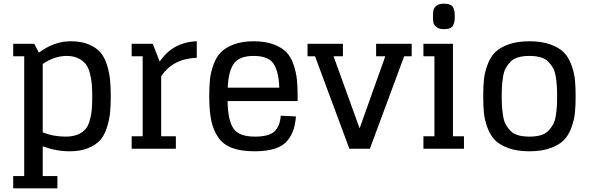

<svg xmlns="http://www.w3.org/2000/svg" viewBox="-20 -811 3211 1047"><path d="M167 -572H112H52V-504H112V149H52V216H293V149H213V-13Q287 14 360 14Q418 14 460 -3Q502 -20 525.5 -46Q549 -72 562.5 -114Q576 -156 580 -194.5Q584 -233 584 -286Q584 -339 580 -377.5Q576 -416 563 -458Q550 -500 527 -526Q504 -552 463.5 -569Q423 -586 366 -586Q275 -586 192 -524ZM343 -506Q380 -506 406 -493.5Q432 -481 447 -462Q462 -443 470 -412Q478 -381 480.5 -353Q483 -325 483 -286Q483 -243 480.5 -213.5Q478 -184 469.5 -154Q461 -124 445.5 -106Q430 -88 403 -77Q376 -66 337 -66Q272 -66 213 -89V-462Q277 -506 343 -506Z M813 -572H758H698V-504H758V-68H698V0H939V-68H859V-395Q922 -491 1053 -496V-586Q922 -581 851 -475Z M1368 14Q1434 14 1479 -0.5Q1524 -15 1547 -43.5Q1570 -72 1580 -102.5Q1590 -133 1594 -176L1511 -180Q1507 -124 1477.5 -95Q1448 -66 1370 -66Q1284 -66 1253.5 -109.5Q1223 -153 1221 -260H1603V-286Q1603 -339 1599 -377.5Q1595 -416 1581 -458Q1567 -500 1542 -526Q1517 -552 1472 -569Q1427 -586 1364 -586Q1301 -586 1255.5 -569Q1210 -552 1184.5 -526Q1159 -500 1144 -458Q1129 -416 1125 -377.5Q1121 -339 1121 -286Q1121 -209 1131.5 -156.5Q1142 -104 1168.5 -64Q1195 -24 1244 -5Q1293 14 1368 14ZM1363 -506Q1444 -506 1472 -463Q1500 -420 1503 -333H1222Q1225 -420 1254.5 -463Q1284 -506 1363 -506Z M1850 -572H1657V-504H1698L1885 0H1997L2184 -504H2225V-572H2031V-504H2081L1941 -111L1799 -504H1850Z M2289 -504H2349V-68H2289V0H2510V-68H2450V-572H2289ZM2400 -652Q2421 -652 2434 -657.5Q2447 -663 2452 -675Q2457 -687 2458.5 -696.5Q2460 -706 2460 -721Q2460 -737 2458.5 -747Q2457 -757 2452 -768.5Q2447 -780 2434 -785.5Q2421 -791 2400 -791Q2374 -791 2360 -779.5Q2346 -768 2343.5 -755.5Q2341 -743 2341 -721Q2341 -700 2343.5 -687.5Q2346 -675 2360 -663.5Q2374 -652 2400 -652Z M2867 -66Q2832 -66 2806 -73.5Q2780 -81 2764 -97.5Q2748 -114 2738 -132Q2728 -150 2723.5 -178Q2719 -206 2717.5 -229Q2716 -252 2716 -286Q2716 -320 2717.5 -343Q2719 -366 2723.5 -394Q2728 -422 2738 -440Q2748 -458 2764 -474.5Q2780 -491 2806 -498.5Q2832 -506 2867 -506Q2902 -506 2928 -498.5Q2954 -491 2970 -474.5Q2986 -458 2996 -440Q3006 -422 3010.5 -394Q3015 -366 3016.5 -343Q3018 -320 3018 -286Q3018 -252 3016.5 -229Q3015 -206 3010.5 -178Q3006 -150 2996 -132Q2986 -114 2970 -97.5Q2954 -81 2928 -73.5Q2902 -66 2867 -66ZM2867 14Q2933 14 2980.5 -3Q3028 -20 3054 -46Q3080 -72 3095.5 -114Q3111 -156 3115 -194.5Q3119 -233 3119 -286Q3119 -339 3115 -377.5Q3111 -416 3095.5 -458Q3080 -500 3054 -526Q3028 -552 2980.5 -569Q2933 -586 2867 -586Q2801 -586 2753.5 -569Q2706 -552 2680 -526Q2654 -500 2638.5 -458Q2623 -416 2619 -377.5Q2615 -339 2615 -286Q2615 -233 2619 -194.5Q2623 -156 2638.5 -114Q2654 -72 2680 -46Q2706 -20 2753.5 -3Q2801 14 2867 14Z"/></svg>

Font: Glegoo
Style: Bold
Weight: 700
Version: Version 2.0.1; ttfautohint (v0.9) -r 48 -G 60